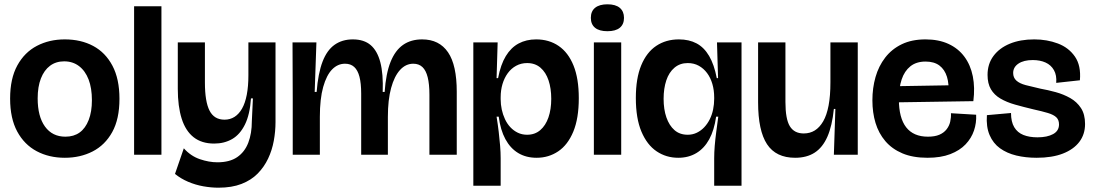

<svg xmlns="http://www.w3.org/2000/svg" viewBox="-20 -719 5081 892"><path d="M281 14Q208 14 150.5 -16.5Q93 -47 60 -108Q27 -169 27 -261Q27 -354 60.5 -415Q94 -476 151.5 -506Q209 -536 281 -536Q356 -536 413 -505.5Q470 -475 502.5 -413.5Q535 -352 535 -260Q535 -166 501.5 -105.5Q468 -45 410.5 -15.5Q353 14 281 14ZM284 -84Q323 -84 350 -103.5Q377 -123 392 -161.5Q407 -200 407 -253Q407 -310 391.5 -350Q376 -390 347 -412Q318 -434 278 -434Q240 -434 212.5 -413.5Q185 -393 170 -354.5Q155 -316 155 -262Q155 -178 189 -131Q223 -84 284 -84Z M603 0V-690H730V0Z M995 153Q961 153 924.5 146.5Q888 140 854 125.5Q820 111 793 89L834 -30Q866 6 908.5 20.5Q951 35 990 35Q1047 35 1082 11Q1117 -13 1133.5 -56Q1150 -99 1150 -156L1155 -262H1146Q1141 -187 1118 -140.5Q1095 -94 1058.5 -73Q1022 -52 975 -52Q917 -52 879.5 -81.5Q842 -111 824 -168Q806 -225 806 -306V-522H932V-336Q932 -247 953.5 -205Q975 -163 1023 -163Q1049 -163 1069.5 -176Q1090 -189 1104.5 -214.5Q1119 -240 1126.5 -279Q1134 -318 1134 -369V-522H1260V-152Q1260 -109 1252 -65Q1244 -21 1225.5 18Q1207 57 1177 87.5Q1147 118 1102 135.5Q1057 153 995 153Z M1340 0V-262L1339 -522H1450L1442 -292H1451Q1458 -379 1478.5 -432.5Q1499 -486 1534.5 -511Q1570 -536 1619 -536Q1671 -536 1702 -509.5Q1733 -483 1747 -429.5Q1761 -376 1758 -292H1767Q1773 -378 1794.5 -431.5Q1816 -485 1852.5 -510.5Q1889 -536 1941 -536Q1981 -536 2011 -521Q2041 -506 2061.5 -476Q2082 -446 2092 -400Q2102 -354 2102 -293V0H1975V-279Q1975 -328 1967 -360Q1959 -392 1942.5 -407.5Q1926 -423 1900 -423Q1865 -423 1838.5 -394Q1812 -365 1797 -310Q1782 -255 1782 -176V0H1658V-284Q1658 -332 1650 -362.5Q1642 -393 1625.5 -408Q1609 -423 1583 -423Q1549 -423 1523 -396.5Q1497 -370 1481.5 -315Q1466 -260 1466 -176V0Z M2179 144V-314V-522H2292L2287 -356H2294Q2306 -419 2330 -458.5Q2354 -498 2389.5 -517Q2425 -536 2471 -536Q2531 -536 2575.5 -505.5Q2620 -475 2644.5 -414.5Q2669 -354 2669 -263Q2669 -169 2643.5 -107.5Q2618 -46 2573.5 -16Q2529 14 2473 14Q2424 14 2387.5 -8Q2351 -30 2328 -72.5Q2305 -115 2297 -177H2287Q2293 -140 2297 -106Q2301 -72 2303.5 -41.5Q2306 -11 2306 16V144ZM2429 -93Q2465 -93 2490 -114.5Q2515 -136 2528 -173.5Q2541 -211 2541 -260Q2541 -308 2528.5 -345.5Q2516 -383 2491 -404.5Q2466 -426 2429 -426Q2401 -426 2378 -413.5Q2355 -401 2339 -379Q2323 -357 2314.5 -328.5Q2306 -300 2306 -267V-258Q2306 -234 2311 -210.5Q2316 -187 2326 -165.5Q2336 -144 2351 -128Q2366 -112 2385.5 -102.5Q2405 -93 2429 -93Z M2739 0V-522H2866V0ZM2802 -574Q2764 -574 2744.5 -590Q2725 -606 2725 -636Q2725 -667 2745 -683Q2765 -699 2802 -699Q2840 -699 2859.5 -682.5Q2879 -666 2879 -636Q2879 -606 2859.5 -590Q2840 -574 2802 -574Z M3298 144V16Q3298 -11 3300.5 -41.5Q3303 -72 3307.5 -106Q3312 -140 3317 -177H3307Q3298 -114 3275 -72Q3252 -30 3215.5 -8Q3179 14 3131 14Q3075 14 3030.5 -16Q2986 -46 2960 -107.5Q2934 -169 2934 -264Q2934 -355 2959 -415.5Q2984 -476 3029 -506Q3074 -536 3134 -536Q3181 -536 3216 -517.5Q3251 -499 3274.5 -459Q3298 -419 3310 -356H3316L3311 -522H3425V-320V144ZM3175 -93Q3198 -93 3217.5 -102.5Q3237 -112 3252 -128Q3267 -144 3277.5 -165Q3288 -186 3293 -210.5Q3298 -235 3298 -260V-266Q3298 -300 3289.5 -329Q3281 -358 3265 -379.5Q3249 -401 3226.5 -413.5Q3204 -426 3175 -426Q3139 -426 3113.5 -404.5Q3088 -383 3075.5 -345.5Q3063 -308 3063 -260Q3063 -211 3076 -173.5Q3089 -136 3113.5 -114.5Q3138 -93 3175 -93Z M3674 14Q3585 14 3543.5 -49Q3502 -112 3502 -244V-522H3629V-245Q3629 -166 3649.5 -132.5Q3670 -99 3714 -99Q3743 -99 3765.5 -113Q3788 -127 3804.5 -155.5Q3821 -184 3829.5 -229Q3838 -274 3838 -337V-522H3965V-251V0H3854L3861 -213H3854Q3846 -134 3824 -84Q3802 -34 3765 -10Q3728 14 3674 14Z M4289 14Q4221 14 4172.5 -6.5Q4124 -27 4093 -63.5Q4062 -100 4047.5 -148Q4033 -196 4033 -253Q4033 -310 4047.5 -361Q4062 -412 4092.5 -451.5Q4123 -491 4169.5 -513.5Q4216 -536 4280 -536Q4341 -536 4386.5 -515Q4432 -494 4460.5 -455.5Q4489 -417 4499.5 -364.5Q4510 -312 4502 -249L4112 -243V-318L4407 -323L4386 -280Q4390 -328 4379.5 -362Q4369 -396 4344.5 -414.5Q4320 -433 4280 -433Q4237 -433 4209.5 -411Q4182 -389 4169 -350Q4156 -311 4156 -258Q4156 -171 4190 -127.5Q4224 -84 4291 -84Q4323 -84 4344 -93Q4365 -102 4377.5 -118Q4390 -134 4394.5 -153.5Q4399 -173 4398 -193L4515 -186Q4517 -148 4505 -112.5Q4493 -77 4466 -48.5Q4439 -20 4395 -3Q4351 14 4289 14Z M4796 14Q4745 14 4701.5 3.5Q4658 -7 4626 -30Q4594 -53 4577.5 -91.5Q4561 -130 4565 -184L4677 -194Q4677 -153 4692 -128Q4707 -103 4734.5 -92Q4762 -81 4800 -81Q4845 -81 4872.5 -96Q4900 -111 4900 -141Q4900 -162 4887.5 -174Q4875 -186 4848.5 -194Q4822 -202 4781 -211Q4735 -222 4696 -233Q4657 -244 4628 -261Q4599 -278 4583.5 -304.5Q4568 -331 4568 -371Q4568 -422 4595.5 -459Q4623 -496 4671.5 -516Q4720 -536 4785 -536Q4844 -536 4894.5 -517Q4945 -498 4974 -456Q5003 -414 4997 -346L4887 -334Q4890 -369 4876.5 -393Q4863 -417 4837.5 -428.5Q4812 -440 4778 -440Q4736 -440 4711.5 -423.5Q4687 -407 4687 -380Q4687 -358 4702 -344.5Q4717 -331 4745.5 -323.5Q4774 -316 4814 -307Q4848 -301 4884.5 -291Q4921 -281 4952 -263.5Q4983 -246 5002 -217Q5021 -188 5021 -143Q5021 -95 4994.5 -60Q4968 -25 4918 -5.5Q4868 14 4796 14Z"/></svg>

Font: Bricolage Grotesque 96pt ExtraBold 96pt SemiBold
Style: Regular
Weight: 600
Version: Version 1.001;gftools[0.9.33.dev8+g029e19f]